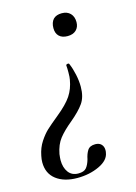

<svg xmlns="http://www.w3.org/2000/svg" viewBox="-118 -416 530 747"><g transform="rotate(-15 147.0 -42.5)"><path d="M-14 155Q-8 124 7.5 100.5Q23 77 38.5 62.5Q54 48 86 22Q128 -12 146 -39Q164 -66 170 -102Q172 -111 172 -132Q172 -150 171 -159Q171 -163 177 -164Q183 -165 184 -161Q193 -140 198.5 -114Q204 -88 204 -65Q204 -24 186.5 1Q169 26 133 56Q100 83 81.5 106.5Q63 130 56 167Q54 183 54 191Q54 221 68 240Q82 259 108 259Q131 259 140.5 247.5Q150 236 156 215Q160 194 169 180Q178 166 200 166Q216 166 224.5 175Q233 184 233 198Q233 205 232 208Q228 238 188.5 256.5Q149 275 100 275Q47 275 15 250.5Q-17 226 -17 181Q-17 169 -14 155ZM172 -348Q184 -360 206 -360Q228 -360 240.5 -347Q253 -334 253 -312Q253 -292 240.5 -280Q228 -268 206 -268Q184 -268 172 -279.5Q160 -291 160 -312Q160 -335 172 -348Z"/></g></svg>

Font: CormorantInfant-MediumItalic
Style: Italic
Weight: 500
Italic angle: -10°
Designer: Christian Thalmann (Catharsis Fonts)
Foundry: Catharsis Fonts
Version: Version 3.303